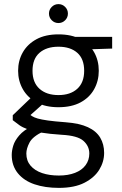

<svg xmlns="http://www.w3.org/2000/svg" viewBox="-20 -681 591 933"><path d="M266 232Q199 232 147.5 214.5Q96 197 66.5 160.5Q37 124 37 72Q37 51 44.5 26.5Q52 2 73.5 -23Q95 -48 135 -68L192 -43Q139 -18 123.5 11.5Q108 41 108 65Q108 100 128.5 124Q149 148 184.5 160Q220 172 266 172Q311 172 344.5 159Q378 146 396 121.5Q414 97 414 65Q414 29 385.5 3.5Q357 -22 280 -26Q220 -30 180.5 -36.5Q141 -43 115 -52.5Q89 -62 73 -73.5Q57 -85 42 -97V-121L137 -212L202 -188L109 -105L114 -132Q126 -123 136 -116.5Q146 -110 163.5 -105Q181 -100 212.5 -95.5Q244 -91 298 -87Q366 -82 407 -63Q448 -44 467 -12Q486 20 486 62Q486 105 462.5 143.5Q439 182 390.5 207Q342 232 266 232ZM264 -160Q201 -160 157.5 -183.5Q114 -207 91 -247.5Q68 -288 68 -337Q68 -387 91 -427Q114 -467 157.5 -490.5Q201 -514 264 -514Q328 -514 371.5 -490.5Q415 -467 437.5 -427Q460 -387 460 -337Q460 -288 437.5 -247.5Q415 -207 371.5 -183.5Q328 -160 264 -160ZM264 -219Q322 -219 355.5 -249.5Q389 -280 389 -337Q389 -395 355.5 -424.5Q322 -454 264 -454Q206 -454 172 -424.5Q138 -395 138 -337Q138 -280 172 -249.5Q206 -219 264 -219ZM346 -439 321 -502H525V-445ZM264 -569Q245 -569 231.5 -582.5Q218 -596 218 -615Q218 -634 231.5 -647.5Q245 -661 264 -661Q283 -661 296.5 -647.5Q310 -634 310 -615Q310 -596 296.5 -582.5Q283 -569 264 -569Z"/></svg>

Font: DM Sans 16pt Light
Style: Regular
Weight: 300
Version: Version 4.004;gftools[0.9.30]